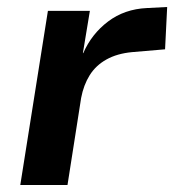

<svg xmlns="http://www.w3.org/2000/svg" viewBox="-20 -529 498 549"><path d="M38 0 117 -498H237L217 -377H218Q242 -432 289 -467.5Q336 -503 400 -506L458 -509L452 -388L358 -380Q315 -376 284.5 -359Q254 -342 236.5 -314Q219 -286 212 -249L173 0Z"/></svg>

Font: Nunito Sans 8pt
Style: Bold Italic
Weight: 700
Italic angle: -9°
Version: Version 3.101;gftools[0.9.27]